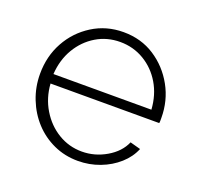

<svg xmlns="http://www.w3.org/2000/svg" viewBox="-100 -638 783 757"><g transform="rotate(20 291.5 -259.5)"><path d="M299 10Q244 10 197 -11.5Q150 -33 115.5 -70.5Q81 -108 61.5 -157.5Q42 -207 42 -262Q42 -336 75 -396Q108 -456 166 -492.5Q224 -529 296 -529Q370 -529 427 -492Q484 -455 517.5 -394.5Q551 -334 551 -262Q551 -256 551 -250Q551 -244 550 -240H94Q98 -181 127 -133Q156 -85 201.5 -57.5Q247 -30 301 -30Q355 -30 403 -58Q451 -86 470 -130L514 -118Q499 -81 466.5 -52Q434 -23 390.5 -6.5Q347 10 299 10ZM92 -279H503Q499 -340 471 -387Q443 -434 397.5 -461Q352 -488 297 -488Q242 -488 197 -461Q152 -434 124 -387Q96 -340 92 -279Z"/></g></svg>

Font: Raleway Thin Light
Style: Regular
Weight: 300
Version: Version 4.026